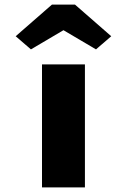

<svg xmlns="http://www.w3.org/2000/svg" viewBox="-20 -812 548 832"><path d="M162 0V-533H348V0ZM114 -598 48 -655 205 -792H305L462 -655L396 -598L240 -690H270Z"/></svg>

Font: Lexend Peta ExtraBold
Style: Regular
Weight: 800
Version: Version 1.007